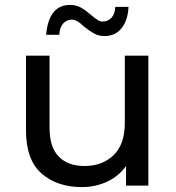

<svg xmlns="http://www.w3.org/2000/svg" viewBox="-20 -757 717 783"><path d="M314 6Q213 6 149.5 -49.5Q86 -105 86 -225V-530H182V-236Q182 -157 219.5 -118.5Q257 -80 325 -80Q397 -80 443 -124Q489 -168 489 -256V-530H585V0H494V-80Q464 -38 416.5 -16Q369 6 314 6ZM406 -610Q383 -610 364.5 -620Q346 -630 321 -650Q294 -677 273 -677Q252 -677 237.5 -661Q223 -645 222 -615H168Q179 -737 266 -737Q289 -737 308 -727Q327 -717 351 -696Q368 -682 378 -675.5Q388 -669 399 -669Q420 -669 434.5 -684.5Q449 -700 450 -729H504Q502 -676 476.5 -643Q451 -610 406 -610Z"/></svg>

Font: Argentum Novus
Style: Regular
Weight: 400
Designer: Julieta Ulanovsky
Foundry: Julieta Ulanovsky
Version: Version 7.20;July 27, 2021;FontCreator 13.0.0.2683 64-bit